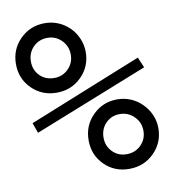

<svg xmlns="http://www.w3.org/2000/svg" viewBox="-70 -642 639 704"><g transform="rotate(-10 250.0 -290.0)"><path d="M282.2 -128.9Q282.2 -97.7 303.2 -76.2Q324.2 -54.7 355.5 -54.7Q387.7 -54.7 409.2 -76.2Q430.7 -97.7 430.7 -128.9Q430.7 -160.2 408.7 -182.1Q386.7 -204.1 355.5 -204.1Q324.2 -204.1 303.2 -182.6Q282.2 -161.1 282.2 -128.9ZM226.6 -128.9Q226.6 -183.6 264.2 -221.2Q301.8 -258.8 355.5 -258.8Q381.8 -258.8 405.3 -249Q428.7 -239.3 447.3 -220.7Q465.8 -202.1 476.1 -178.7Q486.3 -155.3 486.3 -128.9Q486.3 -75.2 448.7 -37.6Q411.1 0 355.5 0Q300.8 0 263.7 -37.1Q226.6 -74.2 226.6 -128.9ZM48.8 -188.5 35.2 -226.6 457 -396.5 473.6 -357.4ZM68.4 -450.2Q68.4 -418 89.4 -397Q110.4 -376 142.6 -376Q173.8 -376 195.3 -397.5Q216.8 -418.9 216.8 -450.2Q216.8 -481.4 195.3 -503.4Q173.8 -525.4 142.6 -525.4Q111.3 -525.4 89.8 -503.9Q68.4 -482.4 68.4 -450.2ZM12.7 -450.2Q12.7 -504.9 50.3 -542.5Q87.9 -580.1 142.6 -580.1Q168.9 -580.1 192.4 -570.3Q215.8 -560.5 234.4 -542Q252 -524.4 262.2 -500.5Q272.5 -476.6 272.5 -450.2Q272.5 -396.5 234.9 -358.9Q197.3 -321.3 142.6 -321.3Q87.9 -321.3 50.3 -358.4Q12.7 -395.5 12.7 -450.2Z"/></g></svg>

Font: BabelStone Mayan Numerals
Style: Regular
Weight: 400
Designer: Andrew West
Foundry: BabelStone
Version: Version 11.000 June 09, 2018